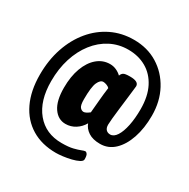

<svg xmlns="http://www.w3.org/2000/svg" viewBox="-183 -875 1146 1164"><g transform="rotate(30 390.0 -292.5)"><path d="M359 123Q260 123 188 79.5Q116 36 77 -45.5Q38 -127 38 -240Q38 -342 67 -427.5Q96 -513 148.5 -576Q201 -639 272 -673.5Q343 -708 428 -708Q522 -708 594.5 -663.5Q667 -619 709 -541Q751 -463 751 -363Q751 -275 727.5 -206Q704 -137 662 -97.5Q620 -58 563 -58Q512 -58 481 -78.5Q450 -99 439 -130Q420 -97 389 -77.5Q358 -58 321 -58Q269 -58 236.5 -105.5Q204 -153 204 -244Q204 -323 226 -382.5Q248 -442 287 -475Q326 -508 376 -508Q399 -508 420 -498.5Q441 -489 456 -474Q461 -489 472 -496Q483 -503 516 -503H519Q579 -503 579 -470Q579 -469 576 -443Q573 -417 568.5 -379Q564 -341 559 -300.5Q554 -260 551 -228Q548 -196 548 -184Q548 -161 559 -149.5Q570 -138 588 -138Q613 -138 632 -167.5Q651 -197 661.5 -248Q672 -299 672 -363Q672 -453 640.5 -514.5Q609 -576 554 -607.5Q499 -639 428 -639Q361 -639 304 -609.5Q247 -580 205 -526Q163 -472 140 -399.5Q117 -327 117 -240Q117 -103 182 -24.5Q247 54 359 54Q408 54 438 46.5Q468 39 485 32Q502 25 510 25Q517 25 523.5 34.5Q530 44 530 70Q530 82 511 92Q492 102 463.5 109Q435 116 406.5 119.5Q378 123 359 123ZM380 -176Q394 -176 420 -196Q424 -239 428 -286Q432 -333 438 -376Q431 -384 417.5 -389Q404 -394 394 -394Q373 -394 358.5 -362Q344 -330 344 -244Q344 -202 355 -189Q366 -176 380 -176Z"/></g></svg>

Font: Asap Condensed Condensed Black
Style: Italic
Weight: 900
Width: 3
Italic angle: -6°
Designer: Pablo Cosgaya
Foundry: Omnibus-Type
Version: Version 3.001; ttfautohint (v1.8.4.7-5d5b)